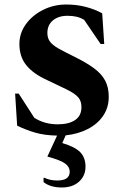

<svg xmlns="http://www.w3.org/2000/svg" viewBox="-20 -591 550 851"><path d="M254 240Q203 240 173 216V197H177Q201 209 234 209Q289 209 289 170Q289 149 269 134Q249 119 190 103L233 10Q178 9 136.5 -3Q95 -15 56 -34L47 -176H63L132 -69Q177 -40 236 -40Q285 -40 313 -59Q341 -78 341 -116Q341 -144 326 -160.5Q311 -177 277.5 -193.5Q244 -210 189 -236Q127 -264 96.5 -302Q66 -340 66 -396Q66 -444 94.5 -483.5Q123 -523 170.5 -547Q218 -571 274 -571Q320 -571 360 -560.5Q400 -550 433 -532L442 -396H426L353 -503Q336 -513 318.5 -517Q301 -521 279 -521Q239 -521 214.5 -500.5Q190 -480 190 -445Q190 -422 201.5 -406.5Q213 -391 239.5 -376Q266 -361 309 -340Q362 -314 396 -289Q430 -264 446 -234Q462 -204 462 -162Q462 -114 437 -77.5Q412 -41 369 -19Q326 3 271 9L256 43Q313 60 336 84Q359 108 359 148Q359 188 330.5 214Q302 240 254 240Z"/></svg>

Font: Spectral SC
Style: Bold
Weight: 700
Designer: Jean-Baptiste Levee
Foundry: Production Type
Version: Version 2.001